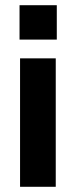

<svg xmlns="http://www.w3.org/2000/svg" viewBox="-20 -717 292 737"><path d="M57 -493H194V0H57ZM55 -697H198V-565H55Z"/></svg>

Font: Hanken Grotesk ExtraBold
Style: Regular
Weight: 800
Designer: Alfredo Marco Pradil
Foundry: Hanken Design Co.
Version: Version 3.014